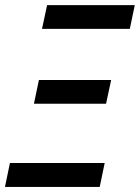

<svg xmlns="http://www.w3.org/2000/svg" viewBox="-41 -734 550 754"><path d="M-21.5 0 -2 -93.8H370.1L350.6 0ZM92.3 -326.7 111.8 -419.9H395.5L375.5 -326.7ZM124 -620.6 144 -713.9H488.3L468.8 -620.6Z"/></svg>

Font: Open Sans SemiCondensed SemiBold
Style: Italic
Weight: 600
Width: 4
Italic angle: -12°
Designer: Monotype Design Team
Foundry: Monotype Imaging Inc.
Version: Version 3.000